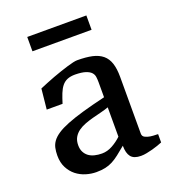

<svg xmlns="http://www.w3.org/2000/svg" viewBox="-129 -785 794 891"><g transform="rotate(-20 268.0 -339.5)"><path d="M50.3 -124Q50.3 -144.5 54 -161.6Q57.6 -178.7 68.6 -193.6Q79.6 -208.5 99.9 -221.9Q120.1 -235.4 153.1 -248.5Q186 -261.7 233.4 -275.4Q280.8 -289.1 346.7 -304.7V-379.4Q346.7 -393.1 345 -405.5Q343.3 -418 334.5 -427.5Q325.7 -437 307.4 -443.1Q289.1 -449.2 256.3 -449.7Q232.9 -449.7 217.3 -443.1Q201.7 -436.5 190.7 -422.9Q179.7 -409.2 171.6 -388.9Q163.6 -368.7 155.3 -341.8H77.1L87.4 -442.4Q103.5 -449.2 122.6 -457Q141.6 -464.8 161.4 -472.2Q181.2 -479.5 200.7 -486.1Q220.2 -492.7 237.1 -497.8Q253.9 -502.9 267.1 -505.9Q280.3 -508.8 287.6 -508.8Q331.5 -508.8 362.1 -502Q392.6 -495.1 412.1 -478.8Q431.6 -462.4 440.4 -435.3Q449.2 -408.2 449.2 -368.2V-87.4Q449.2 -74.2 460.9 -68.4Q472.7 -62.5 486.6 -60.5Q500.5 -58.6 512.2 -58.6Q523.9 -58.6 523.9 -57.6V-17.1Q514.2 -13.2 501.2 -8.5Q488.3 -3.9 473.6 0Q459 3.9 444.1 6.8Q429.2 9.8 415.5 9.8Q380.9 9.8 366.2 -8.3Q351.6 -26.4 351.6 -63.5Q328.1 -43.9 310.3 -30Q292.5 -16.1 275.6 -7.3Q258.8 1.5 239.7 5.6Q220.7 9.8 195.3 9.8Q169.9 9.8 144 2Q118.2 -5.9 97.4 -22.2Q76.7 -38.6 63.5 -64Q50.3 -89.4 50.3 -124ZM157.7 -136.2Q157.7 -116.7 164.8 -102.8Q171.9 -88.9 184.1 -79.8Q196.3 -70.8 213.1 -66.7Q230 -62.5 249 -62.5Q275.4 -62.5 300.8 -76.4Q326.2 -90.3 346.7 -109.9V-254.9Q329.1 -248.5 308.1 -243.4Q287.1 -238.3 266.1 -232.7Q245.1 -227.1 225.6 -219.7Q206.1 -212.4 190.9 -201.4Q175.8 -190.4 166.7 -174.6Q157.7 -158.7 157.7 -136.2ZM107.4 -689.5H399.4V-618.7H107.4Z"/></g></svg>

Font: Donegal One
Style: Regular
Weight: 400
Designer: Gary Lonergan
Foundry: Sorkin Type Co.
Version: Version 1.004